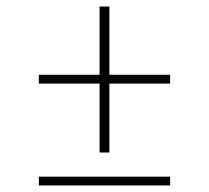

<svg xmlns="http://www.w3.org/2000/svg" viewBox="-20 -568 640 588"><path d="M285 -101V-312H99V-339H285V-548H315V-339H501V-312H315V-101ZM99 0V-27H501V0Z"/></svg>

Font: Source Code Pro ExtraLight ExtraLight
Style: Italic
Weight: 250
Italic angle: -11°
Monospace: yes
Version: Version 1.016;hotconv 1.0.116;makeotfexe 2.5.65601